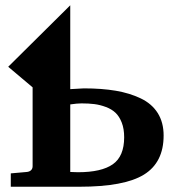

<svg xmlns="http://www.w3.org/2000/svg" viewBox="-20 -710 679 730"><path d="M602.1 -194.8Q602.1 -92.3 527.3 -46.1Q452.6 0 282.2 0H21V-50.8L82 -56.2Q91.8 -57.1 97.9 -62.7Q104 -68.4 104 -78.1V-377.9L11.2 -456.1L247.1 -689.9V-371.1Q295.4 -374 298.8 -374Q367.2 -374 420.2 -365Q473.1 -356 515.1 -335.9Q557.1 -315.9 579.6 -280.3Q602.1 -244.6 602.1 -194.8ZM452.1 -188Q452.1 -220.2 442.9 -243.9Q433.6 -267.6 419.2 -281.2Q404.8 -294.9 382.6 -303.2Q360.4 -311.5 338.9 -314.2Q317.4 -316.9 290 -316.9Q273.4 -316.9 247.1 -313V-56.2Q250.5 -56.2 260.7 -55.7Q271 -55.2 276.9 -55.2Q365.7 -55.2 408.9 -85.4Q452.1 -115.7 452.1 -188Z"/></svg>

Font: Veleka
Style: Bold
Weight: 700
Designer: Stefan Peev, Context Ltd, 2016; SIL International, 1997-2014.
Foundry: Stefan Peev, Context Ltd, 2016
Version: Version 1.000